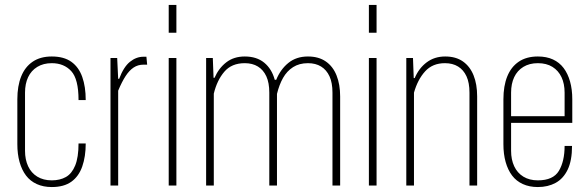

<svg xmlns="http://www.w3.org/2000/svg" viewBox="-20 -749 2373 775"><path d="M189 6Q155 6 128.5 -6Q102 -18 85 -40.5Q68 -63 59 -95Q50 -127 50 -167V-348Q50 -402 65.5 -440.5Q81 -479 112 -500Q143 -521 189 -521Q238 -521 268 -499.5Q298 -478 312 -438.5Q326 -399 326 -345H297Q297 -430 267.5 -462Q238 -494 189 -494Q155 -494 130.5 -479Q106 -464 93.5 -437.5Q81 -411 81 -375V-140Q81 -105 93.5 -78Q106 -51 130.5 -36Q155 -21 189 -21Q222 -21 246 -34.5Q270 -48 283.5 -81Q297 -114 297 -170H326Q326 -117 312 -77Q298 -37 268 -15.5Q238 6 189 6Z M426 0V-515H453L457 -431H461Q479 -479 504.5 -499.5Q530 -520 559 -520H571L574 -488H559Q537 -488 519.5 -476.5Q502 -465 487 -442Q472 -419 457 -383V0Z M661 0V-515H692V0ZM661 -617V-729H692V-617Z M812 0V-515H839L842 -435H846Q863 -474 893.5 -497.5Q924 -521 968 -521Q1016 -521 1046.5 -496Q1077 -471 1089 -427H1095Q1112 -469 1144 -495Q1176 -521 1223 -521Q1266 -521 1295 -501Q1324 -481 1338.5 -444.5Q1353 -408 1353 -360V0H1322V-375Q1322 -415 1310 -441Q1298 -467 1276 -480.5Q1254 -494 1223 -494Q1188 -494 1163 -478Q1138 -462 1122.5 -434.5Q1107 -407 1098 -370Q1098 -364 1098 -357.5Q1098 -351 1098 -345V0H1067V-375Q1067 -415 1055 -441Q1043 -467 1021 -480.5Q999 -494 968 -494Q915 -494 885.5 -459.5Q856 -425 843 -371V0Z M1469 0V-515H1500V0ZM1469 -617V-729H1500V-617Z M1620 0V-515H1647L1650 -434H1654Q1671 -474 1702.5 -497.5Q1734 -521 1777 -521Q1820 -521 1848.5 -501Q1877 -481 1891.5 -445Q1906 -409 1906 -360V0H1875V-375Q1875 -415 1863 -441Q1851 -467 1829 -480.5Q1807 -494 1776 -494Q1726 -494 1696 -461Q1666 -428 1651 -375V0Z M2151 6Q2117 6 2090.5 -6Q2064 -18 2047 -40.5Q2030 -63 2021 -95Q2012 -127 2012 -167V-348Q2012 -402 2027.5 -440.5Q2043 -479 2074 -500Q2105 -521 2151 -521Q2186 -521 2212 -509Q2238 -497 2255 -474.5Q2272 -452 2281 -420Q2290 -388 2290 -348V-253H2036V-280H2273L2259 -266V-375Q2259 -411 2246.5 -437.5Q2234 -464 2210 -479Q2186 -494 2151 -494Q2117 -494 2092.5 -479Q2068 -464 2055.5 -437.5Q2043 -411 2043 -375V-140Q2043 -105 2055.5 -78Q2068 -51 2092.5 -36Q2117 -21 2151 -21Q2213 -21 2236 -59.5Q2259 -98 2259 -160H2289Q2289 -101 2271.5 -64.5Q2254 -28 2223 -11Q2192 6 2151 6Z"/></svg>

Font: Hubot Sans Condensed ExtraLight
Style: Regular
Weight: 200
Width: 3
Designer: Deni Anggara
Foundry: GitHub, Inc., Subsidiary of Microsoft Corporation
Version: Version 2.000